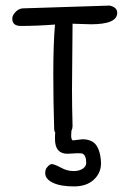

<svg xmlns="http://www.w3.org/2000/svg" viewBox="-20 -486 470 688"><path d="M400 -440Q400 -460 373 -466L61 -456Q47 -455 35.5 -443Q24 -431 24 -419Q24 -393 55 -393Q110 -393 177 -398Q171 -329 171 -219Q171 -127 174 -28Q174 -15 178 -11Q177 -6 177 12Q177 65 222 65L258 63Q266 63 269.5 63.5Q273 64 274 64Q289 69 289 98Q289 110 276.5 118.5Q264 127 244 127Q220 127 199 115Q174 102 166 102Q158 102 150 112Q142 120 142 134Q142 156 170 169Q197 182 245 182Q290 182 316 158Q342 134 342 99Q342 87 339 70Q331 32 310 21Q296 13 275 13L242 17Q235 17 235 -1L236 -18Q240 -25 240 -34Q238 -108 238 -164L240 -401L306 -399Q400 -399 400 -440Z"/></svg>

Font: Patrick Hand SC
Style: Regular
Weight: 400
Designer: Patrick Wagesreiter
Foundry: Patrick Wagesreiter
Version: Version 2.001; ttfautohint (v1.8.2)